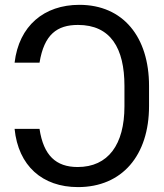

<svg xmlns="http://www.w3.org/2000/svg" viewBox="-20 -757 671 787"><path d="M39.8 -228.7C55 -77.4 153.4 9.9 299.7 9.9C480.5 9.9 590.9 -120 590.9 -322.4V-404.8C590.9 -605.5 484.7 -737.2 305.4 -737.2C160.9 -737.2 57.5 -651.3 39.8 -500H142C160.9 -616.1 214.1 -654.8 299.7 -654.8C433.6 -654.8 490.1 -559.3 490.1 -404.8V-321C490.1 -164.4 423.3 -72.4 298.3 -72.4C209.5 -72.4 158.4 -119.7 142 -228.7Z"/></svg>

Font: Karasuma Gothic
Style: Regular
Weight: 400
Designer: Rasmus Andersson, Ryoko Nishizuka
Foundry: Genbu
Version: Version 1.00